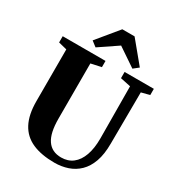

<svg xmlns="http://www.w3.org/2000/svg" viewBox="-226 -1120 1169 1268"><g transform="rotate(30 358.0 -486.0)"><path d="M383.5 8Q283 8 214.8 -22Q146.5 -52 112 -116.8Q77.5 -181.5 77.5 -284.5V-679.5L13.5 -695.5V-743H340V-695.5L261.5 -678.5V-258.5Q261.5 -203.5 270.2 -163.2Q279 -123 297 -96.5Q315 -70 341.8 -57Q368.5 -44 404 -44Q456 -44 492.2 -72.2Q528.5 -100.5 547.5 -153.8Q566.5 -207 566.5 -282L564 -679L485.5 -695.5V-743H708.5V-695.5L645.5 -679.5L643 -287.5Q643 -206.5 622.8 -150Q602.5 -93.5 566.8 -58.8Q531 -24 483.8 -8Q436.5 8 383.5 8ZM238 -787.5 198.5 -818 331.5 -979.5H425L558 -818.5L519 -787.5L378.5 -882.5Z"/></g></svg>

Font: Merriweather 72pt Black
Style: Regular
Weight: 900
Version: Version 2.100